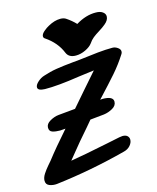

<svg xmlns="http://www.w3.org/2000/svg" viewBox="-114 -889 756 922"><g transform="rotate(-15 264.0 -428.0)"><path d="M518 -582Q518 -574 514 -569Q486 -525 452 -486Q418 -447 359 -384L370 -385Q423 -385 423 -358Q423 -338 402 -326Q381 -314 358 -311Q335 -308 289 -304L262 -272Q206 -208 180 -175L149 -137Q212 -147 338 -173L401 -186L417 -188Q433 -188 441 -180.5Q449 -173 449 -162Q449 -147 437 -133Q425 -119 405 -114Q230 -68 54 -47Q35 -45 17.5 -51.5Q0 -58 0 -77Q0 -93 11.5 -110.5Q23 -128 36 -143Q49 -158 54 -164Q94 -216 162 -293Q155 -293 148.5 -292Q142 -291 135 -291Q113 -291 97.5 -296Q82 -301 82 -319Q82 -338 104 -350.5Q126 -363 147 -365Q203 -371 231 -373L296 -448L331 -488L366 -528L289 -518Q179 -501 116 -502Q81 -503 81 -520Q81 -532 96.5 -546Q112 -560 129 -565Q161 -576 195 -581.5Q229 -587 281 -592Q298 -593 330 -597Q367 -602 407 -606Q447 -610 480 -610Q493 -610 505.5 -601.5Q518 -593 518 -582ZM172 -749Q172 -760 186.5 -772.5Q201 -785 213 -791Q245 -809 274 -809Q292 -809 303 -801Q327 -785 347 -764Q398 -795 447 -794Q468 -794 480.5 -785Q493 -776 493 -763Q493 -744 472 -727Q459 -716 438 -703Q420 -692 407.5 -682Q395 -672 385 -657Q374 -642 350 -630.5Q326 -619 302 -619Q267 -619 256 -645Q234 -700 179 -737Q172 -741 172 -749Z"/></g></svg>

Font: Sedgwick Ave Display
Style: Regular
Weight: 400
Designer: Kevin Burke, Pedro Vergani
Foundry: Google, Inc.
Version: Version 1.000